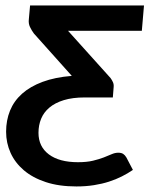

<svg xmlns="http://www.w3.org/2000/svg" viewBox="-20 -504 539 692"><path d="M88.4 -484.4H499L491.2 -393.1H225.1L378.4 -222.7Q383.8 -215.3 387.2 -207.5Q390.6 -199.7 389.6 -189.9L386.7 -152.8H285.6Q241.7 -152.8 210 -143.1Q178.2 -133.3 158 -116.2Q137.7 -99.1 128.2 -75.9Q118.7 -52.7 118.7 -25.4Q118.7 24.4 156.2 52.5Q193.8 80.6 260.7 80.6Q293 80.6 315.2 75.2Q337.4 69.8 353.8 63.5Q370.1 57.1 382.3 51.8Q394.5 46.4 406.2 46.4Q417.5 46.4 424.1 50.8Q430.7 55.2 435.5 63.5L459 108.4Q440.4 121.1 419.2 131.8Q397.9 142.6 373 150.6Q348.1 158.7 318.8 163.3Q289.6 168 255.4 168Q192.4 168 145 152.3Q97.7 136.7 65.9 109.6Q34.2 82.5 18.1 46.9Q2 11.2 2 -29.3Q2 -70.3 16.1 -105.2Q30.3 -140.1 59.6 -166.3Q88.9 -192.4 133.5 -209Q178.2 -225.6 238.8 -230.5L102.1 -383.3Q94.2 -394 88.1 -406.7Q82 -419.4 84 -435.1Z"/></svg>

Font: Carlito
Style: Bold Italic
Weight: 700
Italic angle: -7°
Designer: Lukasz Dziedzic
Foundry: tyPoland Lukasz Dziedzic
Version: Version 1.104